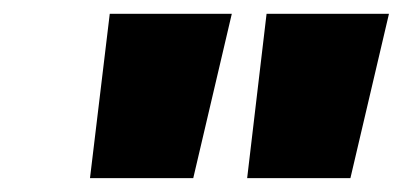

<svg xmlns="http://www.w3.org/2000/svg" viewBox="-20 -823 577 275"><path d="M108.9 -567.9 137.2 -803.2H312L256.8 -567.9ZM334 -567.9 361.8 -803.2H537.1L481.9 -567.9Z"/></svg>

Font: SVN-Poppins Black
Style: Italic
Weight: 900
Italic angle: -10°
Designer: Ninad Kale (Devanagari), Jonny Pinhorn (Latin)
Foundry: Indian Type Foundry
Version: Version 3.002 2017